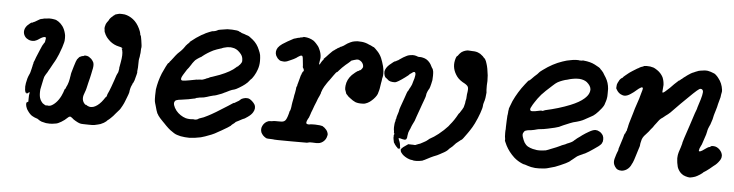

<svg xmlns="http://www.w3.org/2000/svg" viewBox="-40 -673 3438 899"><g transform="rotate(5 1679.0 -223.5)"><path d="M490 -506Q493 -506 502 -506Q511 -506 515 -505Q536 -501 555 -486.5Q574 -472 587 -445Q594 -430 595 -423Q595 -417 597 -415Q600 -411 601 -402Q602 -400 603 -391Q608 -362 606 -355Q605 -353 605 -344.5Q605 -336 604.5 -332Q604 -328 603 -322Q603 -315 600 -303Q599 -298 599 -286Q599 -259 597 -248Q596 -243 597 -243V-242Q597 -240 597 -238Q597 -236 595 -229Q593 -222 591 -214Q588 -200 585 -195Q584 -193 584 -192L580 -186Q579 -181 577 -178Q570 -164 568 -143Q566 -135 560 -120Q557 -113 555.5 -108.5Q554 -104 552 -99.5Q550 -95 548 -90Q543 -79 534 -64Q531 -59 527 -55Q522 -50 513 -39Q503 -26 492 -16Q485 -9 479 -5Q476 -3 473 1Q464 9 447 16Q438 19 419 23L409 24H392Q375 24 368 23.5Q361 23 358 23Q352 23 341 18Q329 12 320 6Q318 4 313 0Q305 -7 301 -6Q297 -6 291 0Q279 12 263 21.5Q247 31 238 32Q235 32 231 33Q223 35 209 35Q200 35 192 34Q178 31 171 29Q161 25 155.5 20.5Q150 16 144 15Q137 13 126 7Q120 4 113.5 -3Q107 -10 102.5 -17Q98 -24 98 -24Q98 -24 96.5 -28Q95 -32 94.5 -33Q94 -34 93.5 -36Q93 -38 93 -38.5Q93 -39 93 -40L92 -42V-48V-50V-52L91 -54L93 -53Q94 -52 94 -53Q95 -53 94 -55Q93 -57 96 -56Q97 -56 98 -57Q98 -58 99 -58Q101 -57 101 -60Q101 -62 101 -71Q101 -84 101.5 -88.5Q102 -93 103 -98Q104 -104 102 -104Q102 -104 99.5 -102Q97 -100 95.5 -99Q94 -98 93 -97H92H89L88 -96V-98Q88 -102 85 -100L84 -101Q84 -101 84 -101.5Q84 -102 83 -102Q83 -102 83 -103Q83 -110 81 -110Q81 -110 81 -110.5Q81 -111 81 -115Q79 -127 82 -144Q86 -168 94 -185Q98 -193 99 -198Q101 -207 104 -218Q104 -219 104.5 -221Q105 -223 106 -226.5Q107 -230 106.5 -230.5Q106 -231 107 -233Q110 -240 109 -241Q108 -242 114 -255Q115 -258 119 -269Q124 -280 134 -305Q145 -331 146 -331Q147 -331 149 -336Q151 -339 152 -340Q155 -343 155 -349Q155 -350 156 -354Q157 -358 157 -361Q157 -367 152 -367Q143 -367 128 -357Q120 -351 113 -348Q105 -344 96 -344Q82 -344 73 -350Q70 -352 69.5 -352Q69 -352 67 -353.5Q65 -355 62.5 -357.5Q60 -360 59 -362Q52 -372 52 -384Q52 -399 64 -413Q69 -418 76.5 -424Q84 -430 85 -429Q87 -428 91 -431Q95 -433 95 -433Q96 -433 98 -434Q100 -435 101.5 -436Q103 -437 103 -437Q103 -437 106.5 -439Q110 -441 115 -444Q120 -447 122 -448Q126 -450 127 -449Q127 -450 128 -450L134 -451Q141 -454 151 -454Q157 -454 158 -455Q162 -456 177 -455Q181 -455 187.5 -453.5Q194 -452 195 -452Q197 -452 210 -444Q220 -437 229 -425Q239 -411 244 -390Q246 -384 246 -370Q246 -356 244 -350Q240 -331 225 -293Q212 -263 209 -259Q207 -256 201 -245Q198 -239 189 -223Q184 -215 182 -211Q180 -207 179 -205Q169 -190 165 -181Q164 -178 162 -169Q160 -158 158 -150Q154 -133 152 -121Q150 -97 154 -82Q157 -71 164 -62.5Q171 -54 172 -55Q173 -55 175 -53Q182 -48 186 -48Q188 -48 187.5 -49Q187 -50 190 -49Q196 -47 205 -49Q217 -53 230 -66Q243 -79 253 -99Q261 -116 265 -130Q266 -133 267 -133Q269 -133 271 -140Q272 -143 272 -143L275 -149V-150Q276 -150 277 -153.5Q278 -157 279.5 -161Q281 -165 281.5 -167Q282 -169 283 -173.5Q284 -178 284.5 -180.5Q285 -183 285.5 -186Q286 -189 286 -190Q286 -191 287 -195Q288 -199 288 -201Q287 -204 299 -243Q307 -270 311 -276Q321 -290 326 -290Q327 -291 331 -292.5Q335 -294 339 -294L345 -297H350Q357 -297 365 -293Q370 -290 377 -284Q385 -275 388 -268Q393 -255 386 -228Q385 -223 383 -213Q381 -203 379 -195Q377 -187 375.5 -181Q374 -175 373 -171Q371 -165 367 -145Q364 -133 362 -129Q354 -110 354 -98Q354 -83 364 -72Q365 -71 366.5 -69.5Q368 -68 369.5 -67.5Q371 -67 371 -68Q371 -68 371.5 -68Q372 -68 373 -67Q378 -63 385 -61Q390 -59 396 -59.5Q402 -60 406 -61Q425 -67 443 -88Q452 -99 459 -110Q461 -113 462 -113Q463 -113 464.5 -116.5Q466 -120 466 -122Q466 -123 467 -126Q474 -140 482 -162Q489 -182 493 -193Q503 -224 504 -224Q504 -224 505 -226Q506 -228 507 -229.5Q508 -231 508 -232Q508 -233 509 -235.5Q510 -238 510 -240.5Q510 -243 510.5 -244Q511 -245 511.5 -248.5Q512 -252 511 -252Q512 -258 516 -280Q523 -318 518 -336Q518 -339 515.5 -342Q513 -345 513 -345Q513 -345 515 -344Q517 -343 517.5 -343.5Q518 -344 518 -345Q517 -350 501 -353Q477 -358 458 -374Q446 -385 441 -392Q439 -396 436 -400Q432 -406 431 -411Q430 -413 429 -414Q428 -416 427 -429Q426 -431 426.5 -434Q427 -437 427 -439Q427 -441 427.5 -441Q428 -441 429 -446.5Q430 -452 430.5 -452Q431 -452 432 -455Q435 -461 440 -467Q444 -472 444 -473Q444 -476 449 -481Q450 -482 450 -482.5Q450 -483 452 -484.5Q454 -486 454 -486.5Q454 -487 457 -489Q460 -491 460 -491.5Q460 -492 462 -494Q469 -498 469 -499Q468 -499 469.5 -500Q471 -501 473.5 -501.5Q476 -502 478.5 -503Q481 -504 484 -504.5Q487 -505 490 -506Z M1000 -478Q1008 -478 1022 -478Q1035 -477 1039.5 -476.5Q1044 -476 1045 -476Q1051 -475 1053 -474Q1055 -472 1061 -470Q1064 -469 1064 -469Q1066 -466 1082 -462Q1085 -461 1089.5 -459Q1094 -457 1096 -457Q1103 -456 1122 -440Q1144 -422 1155 -394Q1161 -381 1163 -371Q1165 -358 1165 -343Q1165 -321 1158 -302Q1153 -287 1144 -272Q1135 -257 1129 -253Q1127 -251 1124 -247Q1119 -239 1105 -228Q1095 -220 1079 -210.5Q1063 -201 1058 -200Q1045 -197 1035 -192Q1032 -191 1028 -188.5Q1024 -186 1019 -184L1010 -180Q1011 -180 1000 -175Q970 -163 963 -163Q963 -163 959 -162Q955 -161 946 -158.5Q937 -156 932 -154Q916 -149 908 -149Q901 -149 890 -146Q883 -145 882 -144Q881 -143 880 -143Q879 -143 878 -142Q877 -141 873 -141Q849 -135 817 -131Q797 -129 791 -126Q785 -124 782 -117Q780 -112 782 -103Q786 -90 796 -77Q805 -66 817 -58Q829 -50 842 -46Q859 -42 875 -44Q880 -44 881 -44Q883 -42 892 -44Q902 -47 901 -48Q901 -49 907 -51Q925 -56 945 -67Q973 -81 1035 -121Q1042 -125 1046.5 -128.5Q1051 -132 1054 -133.5Q1057 -135 1058.5 -136Q1060 -137 1060 -137Q1061 -135 1071 -142Q1077 -146 1083 -149L1090 -155Q1088 -155 1091 -156Q1092 -157 1095 -159Q1104 -163 1111 -164Q1118 -165 1125 -164Q1134 -162 1143.5 -153.5Q1153 -145 1158 -136Q1165 -119 1154 -101Q1147 -89 1131 -78Q1116 -67 1110 -66Q1108 -65 1104 -63Q1100 -61 1089 -55L1077 -49L1071 -43Q1064 -38 1060.5 -35Q1057 -32 1057 -31.5Q1057 -31 1055 -29Q1048 -23 1013 -3Q1006 1 1002 3Q982 15 969 20Q966 21 961 23Q939 32 920 37Q893 43 866 44Q854 44 846 43Q823 41 810 36Q800 33 798 31Q798 31 794 29Q784 23 775 16Q766 9 754 -3Q747 -11 744 -13.5Q741 -16 737 -20.5Q733 -25 728 -30Q721 -37 717 -43Q716 -44 715 -45Q714 -46 711.5 -51Q709 -56 708 -56Q707 -57 702.5 -71Q698 -85 696 -94Q694 -102 693 -104Q692 -106 691 -113Q690 -120 690 -139.5Q690 -159 691 -168Q697 -208 712 -245Q718 -259 727.5 -278Q737 -297 739 -296Q741 -296 745 -304Q745 -305 746 -305Q746 -305 746.5 -305.5Q747 -306 748 -307Q750 -310 752 -312Q754 -314 760.5 -323Q767 -332 768 -333Q769 -334 771.5 -337Q774 -340 775.5 -342Q777 -344 781.5 -348Q786 -352 792.5 -358.5Q799 -365 801 -368Q803 -371 805.5 -374Q808 -377 808 -377.5Q808 -378 809 -379Q810 -380 810 -380Q810 -382 817 -389Q820 -392 820 -392.5Q820 -393 824 -396Q831 -402 829 -403Q829 -403 834 -407Q857 -426 881 -440Q888 -444 891 -445Q898 -450 915.5 -457Q933 -464 933.5 -463Q934 -462 945 -465Q954 -468 956 -470Q957 -471 968 -473Q984 -476 1000 -478ZM1030 -394Q1025 -395 1023 -395Q1021 -395 1012.5 -394.5Q1004 -394 1002 -393Q988 -390 984 -388Q981 -386 976 -385Q959 -380 943 -373Q915 -359 894 -342Q889 -337 885 -336Q882 -335 880 -333Q878 -331 871 -327Q861 -320 858 -315Q849 -304 846 -298Q844 -294 836 -283Q831 -277 828 -273Q807 -241 805 -233Q801 -220 813 -220Q821 -220 843 -224Q865 -228 875 -230Q880 -231 880 -231Q880 -229 885 -231Q888 -231 890 -231.5Q892 -232 895 -232Q898 -232 899.5 -232Q901 -232 903.5 -232.5Q906 -233 910 -234.5Q914 -236 918 -237.5Q922 -239 922 -239.5Q922 -240 922.5 -240Q923 -240 929 -242Q937 -245 935 -245Q935 -245 937 -246Q939 -247 942 -248Q945 -249 949 -250Q966 -256 983 -262Q1034 -282 1057 -304Q1061 -309 1062 -308Q1064 -307 1068 -313Q1069 -315 1070.5 -315.5Q1072 -316 1073.5 -318.5Q1075 -321 1076 -322Q1077 -323 1080 -328L1082 -334V-340Q1082 -350 1078 -359Q1074 -367 1066 -375Q1050 -392 1030 -394Z M1612 -475Q1620 -475 1633 -474Q1651 -472 1667 -464Q1673 -462 1675 -461Q1679 -459 1683 -457Q1688 -454 1689 -454.5Q1690 -455 1698.5 -447Q1707 -439 1712 -433Q1726 -416 1732 -397Q1734 -392 1735 -389Q1737 -384 1741 -369Q1747 -343 1745 -325Q1745 -322 1744 -319Q1743 -316 1742 -311Q1741 -299 1739 -291Q1738 -285 1737 -278Q1736 -271 1735.5 -268.5Q1735 -266 1734.5 -262Q1734 -258 1732.5 -253.5Q1731 -249 1730 -245Q1728 -231 1710 -212Q1702 -204 1694 -198Q1684 -191 1674 -188Q1669 -186 1662 -186Q1641 -185 1627 -190Q1615 -195 1600 -207Q1590 -214 1586 -220L1581 -225L1574 -245Q1573 -253 1574 -263Q1577 -292 1599 -315Q1605 -321 1614.5 -328.5Q1624 -336 1625 -336Q1627 -335 1633 -340Q1635 -341 1635 -341Q1637 -340 1642 -346L1644 -349L1645 -350Q1650 -358 1648 -360Q1647 -360 1648 -362Q1648 -366 1645 -372Q1639 -384 1625 -389Q1617 -391 1603 -386Q1598 -384 1595.5 -383.5Q1593 -383 1591 -382L1586 -377L1577 -369Q1572 -364 1566 -360Q1549 -345 1537 -331Q1530 -322 1528 -322.5Q1526 -323 1514 -306Q1503 -291 1497 -282Q1494 -278 1491.5 -275Q1489 -272 1486 -267Q1473 -248 1468 -236Q1466 -229 1464 -225Q1462 -221 1462.5 -220Q1463 -219 1462 -217Q1458 -206 1451 -192Q1450 -190 1448.5 -185.5Q1447 -181 1445 -176Q1436 -155 1430 -137Q1427 -131 1425 -124.5Q1423 -118 1422 -115Q1416 -96 1413 -94Q1412 -93 1408 -83Q1405 -75 1407 -71Q1409 -67 1418 -67Q1423 -67 1424 -68Q1425 -69 1449 -69Q1475 -68 1483 -65Q1494 -59 1502 -49Q1507 -43 1509 -36Q1512 -29 1510 -23Q1508 -13 1504 -6Q1494 10 1477 15Q1464 18 1442 16Q1430 15 1421 18L1418 19H1344Q1260 19 1258 17Q1257 17 1249 16.5Q1241 16 1234 16L1227 15L1223 13Q1216 9 1210 3Q1204 -4 1201 -10Q1195 -26 1202 -41Q1211 -60 1230 -66Q1234 -67 1235 -66.5Q1236 -66 1243 -67L1251 -68Q1251 -69 1261 -69Q1271 -69 1282 -69Q1293 -69 1296 -70Q1302 -71 1307 -76Q1314 -83 1321 -109Q1322 -113 1322.5 -115.5Q1323 -118 1323.5 -119.5Q1324 -121 1324 -122Q1325 -122 1326 -124.5Q1327 -127 1328 -131Q1329 -135 1330 -142Q1331 -148 1331 -151Q1331 -154 1333 -164Q1335 -174 1337 -184.5Q1339 -195 1339 -198Q1341 -204 1344 -224Q1345 -237 1346 -238Q1349 -240 1349 -247Q1349 -249 1349.5 -249.5Q1350 -250 1351 -254Q1353 -261 1355 -269Q1356 -274 1358 -280Q1361 -294 1364 -298Q1364 -299 1364 -300Q1364 -301 1364 -301Q1366 -301 1367 -306Q1367 -308 1367.5 -308Q1368 -308 1368.5 -309.5Q1369 -311 1370 -311Q1372 -311 1372 -314Q1372 -315 1373 -315Q1374 -315 1373 -318Q1373 -319 1372.5 -321.5Q1372 -324 1371 -324.5Q1370 -325 1370 -326Q1370 -327 1370 -328Q1370 -329 1369 -328L1368 -329L1367 -335V-336Q1367 -337 1367 -340Q1366 -343 1365 -359Q1364 -379 1360 -384Q1359 -385 1357 -385Q1352 -386 1339 -377Q1336 -374 1330.5 -371Q1325 -368 1321.5 -366Q1318 -364 1314 -362.5Q1310 -361 1304 -358Q1291 -351 1278 -350Q1273 -350 1268 -351Q1263 -352 1262 -352Q1256 -353 1247 -362Q1241 -370 1238 -376Q1231 -394 1242 -412Q1249 -422 1262 -431Q1283 -445 1314 -461Q1320 -463 1321.5 -463Q1323 -463 1328 -465Q1333 -467 1336 -467Q1340 -467 1343 -469Q1345 -470 1349 -470Q1358 -471 1358 -473Q1358 -473 1364 -473Q1386 -472 1406 -460Q1413 -455 1420 -447Q1431 -436 1436 -424Q1446 -404 1446 -384Q1446 -379 1445.5 -378Q1445 -377 1444.5 -372Q1444 -367 1443 -362.5Q1442 -358 1442 -354.5Q1442 -351 1443 -351Q1446 -351 1446 -354Q1446 -354 1447.5 -356Q1449 -358 1449 -358.5Q1449 -359 1450 -361Q1454 -366 1453 -366Q1453 -367 1456 -370Q1462 -376 1462 -378H1461Q1459 -377 1461.5 -379.5Q1464 -382 1472 -390Q1477 -396 1484.5 -403.5Q1492 -411 1497.5 -416.5Q1503 -422 1503 -421.5Q1503 -421 1504 -421.5Q1505 -422 1507 -423.5Q1509 -425 1511 -427Q1514 -429 1514.5 -429Q1515 -429 1517.5 -431Q1520 -433 1521 -434Q1522 -434 1523.5 -435Q1525 -436 1526 -436.5Q1527 -437 1529 -438L1531 -439L1532 -440Q1533 -441 1533.5 -441Q1534 -441 1535 -442L1537 -443Q1537 -442 1540.5 -444Q1544 -446 1546 -447Q1551 -449 1555 -453Q1557 -454 1560 -456Q1563 -458 1563 -458.5Q1563 -459 1564.5 -459.5Q1566 -460 1566.5 -460.5Q1567 -461 1573 -464Q1576 -465 1576 -465.5Q1576 -466 1580 -467.5Q1584 -469 1584 -469Q1584 -470 1597 -473Q1604 -474 1612 -475Z M1866 -432Q1883 -435 1899 -428Q1904 -426 1910 -427Q1916 -427 1924 -425Q1943 -421 1956 -405Q1959 -402 1959 -401Q1960 -401 1967 -387Q1971 -379 1972 -379Q1974 -378 1977 -365Q1978 -359 1978 -345Q1978 -331 1977 -324Q1969 -283 1963 -278Q1962 -277 1959 -270Q1954 -260 1953 -247Q1952 -243 1951 -240Q1950 -237 1945.5 -224.5Q1941 -212 1938.5 -205.5Q1936 -199 1932 -187Q1928 -175 1925.5 -169Q1923 -163 1918 -148Q1910 -122 1906 -117Q1905 -115 1903 -111Q1901 -107 1900 -104.5Q1899 -102 1897.5 -98.5Q1896 -95 1894 -89Q1889 -79 1886 -70Q1883 -55 1882 -43Q1881 -42 1881 -42Q1881 -42 1880 -40.5Q1879 -39 1879.5 -38.5Q1880 -38 1879 -38Q1878 -38 1877 -37Q1876 -36 1876 -35.5Q1876 -35 1871 -35Q1861 -36 1852 -39Q1848 -40 1846 -40H1844L1843 -38Q1843 -36 1846 -30Q1853 -15 1853 -1Q1853 3 1855 6L1856 8L1855 6Q1853 5 1852 5.5Q1851 6 1852.5 8Q1854 10 1855 12L1856 14L1855 13Q1854 12 1852 10Q1850 8 1849 8Q1848 8 1848 8Q1848 8 1849 11L1851 14L1848 10Q1845 8 1845 9H1844Q1837 0 1836 1Q1835 0 1835 -1Q1834 -3 1833 -3Q1832 -4 1827 -11Q1826 -13 1826 -13V-14Q1822 -16 1821 -27Q1821 -28 1820 -32Q1819 -36 1819 -39Q1819 -42 1819 -43V-44Q1820 -43 1819 -51L1820 -54L1821 -55V-57L1822 -58L1821 -59V-60L1819 -62V-68Q1818 -75 1818 -75Q1817 -76 1817 -89Q1817 -97 1818 -103.5Q1819 -110 1819 -111Q1820 -113 1821 -117Q1822 -122 1822 -126Q1823 -127 1824 -130Q1825 -133 1824.5 -133.5Q1824 -134 1825 -137.5Q1826 -141 1827 -144.5Q1828 -148 1831 -157Q1834 -166 1834 -169Q1834 -173 1839 -187Q1847 -208 1854 -229Q1865 -262 1866 -262Q1868 -262 1870 -268Q1871 -271 1872 -272Q1873 -273 1874 -276Q1875 -279 1875.5 -279Q1876 -279 1877 -281Q1878 -283 1878.5 -283.5Q1879 -284 1879 -285.5Q1879 -287 1880 -287Q1881 -288 1884 -296Q1885 -300 1888 -310Q1894 -327 1895 -338Q1897 -350 1892 -354Q1887 -357 1878 -349Q1875 -347 1872.5 -345.5Q1870 -344 1868 -342Q1862 -335 1858 -333Q1855 -330 1849 -326Q1815 -301 1804 -299Q1801 -299 1793 -299Q1781 -300 1774 -304Q1770 -307 1764.5 -312Q1759 -317 1758 -317Q1756 -317 1752 -327Q1749 -337 1750 -346Q1753 -362 1769 -377Q1793 -398 1797 -397Q1798 -396 1804 -401Q1807 -402 1808.5 -402.5Q1810 -403 1816 -408Q1833 -420 1844 -425L1846 -426Q1846 -426 1850 -428Q1857 -431 1866 -432ZM2128 -477Q2132 -477 2134.5 -477Q2137 -477 2151 -476Q2171 -476 2182 -470Q2190 -467 2195 -462Q2198 -459 2200 -458Q2202 -457 2205.5 -452.5Q2209 -448 2210 -448Q2211 -448 2215 -442Q2219 -436 2223 -422Q2229 -404 2233 -369Q2233 -363 2233.5 -356Q2234 -349 2234 -345Q2234 -341 2234 -341L2233 -323Q2233 -320 2233 -318Q2233 -297 2234 -292Q2235 -287 2234 -284Q2232 -259 2229 -250Q2227 -246 2227 -244Q2223 -232 2223 -224Q2223 -216 2214 -190Q2206 -167 2193 -140Q2183 -120 2174 -107Q2170 -101 2168 -98Q2166 -95 2161 -88Q2156 -81 2153 -77Q2144 -64 2139 -59Q2137 -58 2134.5 -56.5Q2132 -55 2127 -50.5Q2122 -46 2117 -42.5Q2112 -39 2109 -35Q2097 -21 2087 -14Q2082 -10 2081 -8Q2073 2 2051 13Q2046 15 2042 18Q2032 24 2013 31Q2005 34 2000 37Q1982 47 1973 51Q1969 52 1968 53Q1965 56 1949.5 58Q1934 60 1926 59Q1921 59 1921 58.5Q1921 58 1916 57Q1911 56 1908 56Q1905 55 1901 54Q1898 53 1891 50Q1871 40 1863 28Q1861 25 1860 24Q1859 23 1859.5 22.5Q1860 22 1859 21Q1858 20 1858.5 19.5Q1859 19 1858.5 17.5Q1858 16 1857.5 15.5Q1857 15 1857.5 14.5Q1858 14 1858.5 12.5Q1859 11 1858.5 10.5Q1858 10 1861 7Q1864 4 1868.5 0Q1873 -4 1877 -6Q1892 -17 1893 -16Q1894 -15 1896 -15Q1898 -15 1899 -15.5Q1900 -16 1902 -15Q1903 -15 1906 -15Q1909 -15 1910 -15Q1911 -15 1913 -15Q1925 -13 1929 -17Q1929 -17 1930 -17Q1931 -17 1932.5 -18Q1934 -19 1934.5 -19Q1935 -19 1940 -21Q1945 -23 1946 -23Q1950 -25 1961 -31Q1966 -34 1970 -36Q1974 -38 1974 -38.5Q1974 -39 1977 -41Q1984 -45 1984 -47Q1984 -47 1987 -49Q2008 -60 2028 -76Q2053 -96 2071 -116Q2074 -120 2077 -124Q2096 -146 2112 -176Q2115 -181 2116 -181Q2117 -181 2120 -187Q2122 -190 2122.5 -190.5Q2123 -191 2124.5 -194Q2126 -197 2126.5 -197Q2127 -197 2128 -199Q2129 -201 2130 -203Q2135 -210 2136 -218Q2139 -228 2139 -230Q2139 -231 2139.5 -234.5Q2140 -238 2140 -239.5Q2140 -241 2141.5 -246Q2143 -251 2143 -256.5Q2143 -262 2144 -272Q2149 -299 2145 -307Q2143 -312 2136 -317Q2134 -319 2130 -321Q2104 -334 2092 -350Q2065 -386 2074 -426Q2079 -447 2084 -447Q2085 -448 2088 -452Q2091 -457 2097.5 -463Q2104 -469 2104 -468Q2105 -468 2109 -471Q2117 -475 2128 -477Z M2637 -477H2651Q2651 -476 2662 -476Q2669 -476 2669.5 -477Q2670 -478 2675 -477Q2707 -474 2728 -463Q2754 -450 2756 -445Q2757 -443 2762 -439Q2771 -430 2777 -418Q2781 -412 2784 -407Q2798 -384 2800 -355Q2800 -347 2800 -332.5Q2800 -318 2799 -314Q2798 -305 2795 -296Q2793 -291 2792 -287Q2790 -276 2778 -261Q2751 -227 2732 -219Q2728 -217 2722 -213.5Q2716 -210 2711 -207.5Q2706 -205 2703 -203Q2686 -193 2651 -185Q2641 -182 2636 -179.5Q2631 -177 2620.5 -173Q2610 -169 2606 -167Q2602 -165 2598.5 -163.5Q2595 -162 2593 -161Q2591 -160 2587 -158Q2574 -153 2535 -145Q2511 -140 2504 -140Q2490 -139 2481 -136Q2476 -134 2458 -131Q2445 -130 2439 -128.5Q2433 -127 2430 -125.5Q2427 -124 2425 -120Q2420 -114 2420 -108Q2420 -98 2427 -82Q2437 -56 2461 -48Q2474 -43 2485 -42Q2490 -41 2492.5 -40.5Q2495 -40 2505 -40Q2515 -40 2519.5 -41Q2524 -42 2528 -42Q2532 -42 2533 -42.5Q2534 -43 2538 -44Q2548 -47 2549 -48Q2550 -49 2553.5 -50Q2557 -51 2567.5 -55.5Q2578 -60 2582.5 -61.5Q2587 -63 2592.5 -66Q2598 -69 2599 -69Q2600 -69 2603.5 -71Q2607 -73 2607 -73Q2607 -73 2615 -76Q2623 -79 2623 -79Q2623 -79 2627.5 -81.5Q2632 -84 2632.5 -84Q2633 -84 2635.5 -85Q2638 -86 2639 -86.5Q2640 -87 2642.5 -88Q2645 -89 2647 -90Q2654 -93 2660 -98Q2661 -100 2663.5 -101.5Q2666 -103 2667.5 -104.5Q2669 -106 2672 -108.5Q2675 -111 2677.5 -113Q2680 -115 2682.5 -116.5Q2685 -118 2687.5 -120Q2690 -122 2691.5 -123Q2693 -124 2698 -128Q2712 -138 2728 -147Q2747 -158 2758 -158Q2768 -158 2776 -153Q2781 -151 2786 -146Q2791 -141 2794 -136Q2798 -128 2798 -118Q2798 -112 2797 -107Q2795 -101 2792 -96Q2783 -85 2758 -69Q2750 -64 2737 -55Q2721 -45 2718 -44Q2716 -44 2707.5 -39.5Q2699 -35 2693 -33Q2682 -28 2676 -22Q2671 -18 2660 -9Q2655 -6 2653 -3Q2650 0 2633 9Q2608 21 2584 30Q2568 35 2559 37Q2555 38 2552 39Q2540 43 2511 44Q2492 45 2473 41L2458 37L2443 32Q2438 32 2429 28Q2408 19 2391 4Q2365 -20 2350 -49Q2338 -73 2340 -75Q2341 -75 2340 -81Q2339 -87 2338.5 -91Q2338 -95 2338 -108Q2338 -121 2339 -125Q2339 -129 2339 -136Q2339 -146 2340 -165Q2341 -174 2341 -182.5Q2341 -191 2342 -192Q2342 -195 2343 -201Q2343 -203 2343.5 -206Q2344 -209 2343.5 -209Q2343 -209 2344 -213Q2346 -220 2345 -220Q2344 -220 2349 -233Q2354 -247 2359 -259Q2380 -304 2410 -342Q2426 -363 2427.5 -362Q2429 -361 2437 -369Q2451 -384 2464 -395Q2473 -404 2473 -405Q2473 -406 2488 -417Q2531 -449 2576 -464Q2595 -471 2615 -474Q2624 -476 2637 -477ZM2663 -390Q2657 -390 2653 -390Q2643 -390 2628 -387Q2621 -386 2605 -381Q2599 -379 2596 -379Q2591 -378 2584 -375Q2579 -373 2574 -371Q2569 -369 2566.5 -367.5Q2564 -366 2560 -364Q2553 -360 2538 -346Q2531 -339 2525 -334Q2509 -320 2498 -308Q2494 -304 2491 -301Q2473 -280 2462 -262Q2458 -255 2455 -251Q2449 -241 2446 -234Q2443 -224 2449 -221Q2450 -220 2455.5 -220Q2461 -220 2468 -221Q2483 -224 2493 -226Q2499 -227 2500 -226Q2501 -225 2505 -226Q2509 -227 2510 -228Q2511 -229 2515 -230Q2579 -244 2631 -265Q2673 -282 2694 -301Q2710 -315 2715 -329Q2718 -337 2718 -345Q2717 -362 2698 -378Q2685 -388 2663 -390Z M3258 -480Q3273 -477 3284 -472Q3288 -470 3289 -470Q3291 -470 3298.5 -463Q3306 -456 3310 -450Q3328 -428 3332 -397Q3333 -387 3331 -382Q3330 -379 3329.5 -374Q3329 -369 3328 -362Q3320 -334 3319 -329Q3317 -317 3311 -298Q3308 -289 3307 -285Q3306 -281 3304 -274.5Q3302 -268 3301.5 -263Q3301 -258 3296 -244Q3291 -227 3288 -223Q3286 -220 3283 -211Q3280 -202 3279.5 -197Q3279 -192 3276 -182Q3268 -159 3260 -134Q3259 -131 3256.5 -127Q3254 -123 3251 -115Q3247 -102 3250 -101Q3250 -101 3250.5 -101.5Q3251 -102 3252 -101Q3254 -100 3261 -104Q3264 -105 3272 -111Q3289 -123 3292 -124Q3300 -125 3303 -129Q3307 -132 3317 -131Q3332 -130 3345 -117Q3357 -104 3358 -90Q3358 -84 3357 -80Q3355 -73 3351 -67Q3339 -49 3324 -39Q3320 -36 3306 -24Q3288 -10 3282 -7Q3278 -5 3275 -1Q3272 2 3264 7Q3250 16 3242 19Q3231 23 3218 25Q3209 25 3196.5 21Q3184 17 3179 12Q3177 10 3174 8Q3168 2 3165 -3Q3160 -10 3157 -19Q3154 -30 3153 -38Q3153 -43 3152 -47Q3150 -60 3152 -73Q3153 -78 3153 -79Q3153 -83 3163 -112Q3170 -135 3169 -136Q3168 -136 3197 -222Q3220 -294 3222 -296L3224 -303V-304Q3224 -304 3229 -320Q3247 -373 3243 -385Q3241 -390 3237 -392Q3234 -393 3231 -393Q3228 -393 3224 -390Q3212 -383 3145 -316Q3108 -279 3100 -270Q3094 -264 3089.5 -261Q3085 -258 3080 -254Q3075 -250 3072 -247.5Q3069 -245 3066.5 -243Q3064 -241 3059 -238Q3051 -231 3047 -225Q3045 -222 3039.5 -215Q3034 -208 3031 -204Q3026 -195 3015 -183Q3011 -178 3007.5 -173Q3004 -168 2996 -160Q2985 -149 2981 -141Q2977 -134 2975 -123Q2974 -119 2973 -114.5Q2972 -110 2972 -106Q2972 -102 2970.5 -98Q2969 -94 2966.5 -85.5Q2964 -77 2959.5 -63Q2955 -49 2954.5 -47Q2954 -45 2950.5 -34.5Q2947 -24 2945.5 -21.5Q2944 -19 2942 -15Q2935 3 2920 13Q2907 21 2895 21Q2890 21 2885 20Q2876 18 2871 13Q2856 -3 2857 -20Q2857 -29 2865 -53L2869 -64L2872 -71Q2874 -79 2873 -79Q2873 -79 2890 -133Q2893 -142 2894 -148L2897 -154Q2897 -153 2898 -154Q2899 -155 2900 -159.5Q2901 -164 2902 -164Q2905 -167 2905 -173Q2905 -175 2907 -181Q2909 -187 2909 -190.5Q2909 -194 2921 -233Q2923 -242 2927 -253Q2931 -265 2933 -274Q2943 -303 2949 -322Q2953 -337 2956 -347Q2963 -369 2962 -372Q2962 -376 2957 -376Q2955 -376 2952 -374Q2944 -370 2934 -361Q2922 -350 2908 -341Q2892 -330 2879 -330Q2872 -330 2866 -333Q2854 -337 2845 -349Q2836 -361 2838 -365Q2838 -366 2838.5 -373Q2839 -380 2839.5 -380.5Q2840 -381 2841 -384Q2843 -390 2847 -396Q2849 -399 2848 -399Q2848 -400 2853 -405.5Q2858 -411 2858.5 -410.5Q2859 -410 2860 -411H2859Q2860 -412 2860.5 -411.5Q2861 -411 2864 -414L2866 -416H2865L2866 -417Q2867 -418 2874 -424Q2881 -430 2887.5 -435Q2894 -440 2894 -440L2906 -448Q2913 -453 2914 -453Q2915 -453 2920.5 -457Q2926 -461 2928.5 -462Q2931 -463 2931 -463Q2931 -463 2933 -464Q2935 -465 2936 -466Q2937 -467 2940.5 -468.5Q2944 -470 2944.5 -470.5Q2945 -471 2949 -472Q2957 -474 2957 -475.5Q2957 -477 2972 -477.5Q2987 -478 3003 -473Q3009 -471 3021 -463Q3039 -451 3049 -432Q3056 -416 3057 -396Q3057 -387 3055 -370Q3053 -360 3057 -360Q3062 -360 3088 -385Q3099 -397 3106.5 -404Q3114 -411 3119 -415.5Q3124 -420 3126 -422Q3128 -424 3128 -423Q3129 -422 3134 -427Q3137 -430 3137 -430Q3139 -430 3144 -435Q3147 -438 3148.5 -439Q3150 -440 3153.5 -442.5Q3157 -445 3157 -445Q3157 -445 3160 -447.5Q3163 -450 3165.5 -451.5Q3168 -453 3170 -454.5Q3172 -456 3174 -457Q3176 -458 3180 -461Q3193 -468 3194 -467Q3194 -467 3197 -469Q3204 -472 3215 -476Q3219 -477 3225 -478Q3231 -479 3233 -479Q3236 -480 3239.5 -480Q3243 -480 3243.5 -480.5Q3244 -481 3250.5 -480.5Q3257 -480 3258 -480Z"/></g></svg>

Font: TT2020 Style E
Style: Italic
Weight: 400
Italic angle: -15°
Version: Version 0.2.000